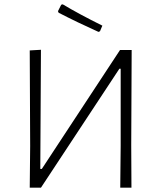

<svg xmlns="http://www.w3.org/2000/svg" viewBox="-20 -871 748 891"><path d="M170 -640 167 -87H174L537 -639H591L589 -197L590 0H538L540 -194V-552H534L170 0H118L120 -194L118 -637ZM455 -752 444 -726 437 -723Q337 -768 252 -812L249 -819L264 -849L271 -851Q346 -806 455 -752Z"/></svg>

Font: t
Style: Regular
Weight: 300
Designer: Juan Pablo del Peral
Foundry: Huerta Tipografica
Version: Version 2.004; ttfautohint (v1.8.1)